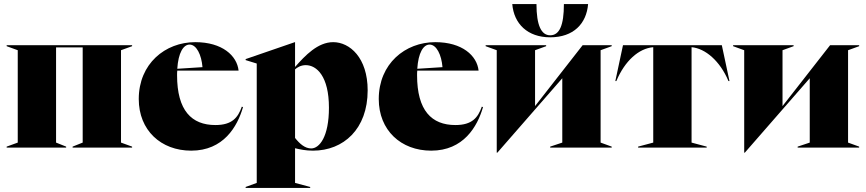

<svg xmlns="http://www.w3.org/2000/svg" viewBox="-20 -732 4293 952"><path d="M13 0H308V-5L258 -25V-497H390V-25L340 -5V0H635V-5L580 -25V-483L635 -503V-508H13V-503L68 -483V-25L13 -5Z M928 15C1088 15 1157 -104 1185 -201L1179 -203C1160 -149 1131 -112 1048 -112C930 -112 858 -184 858 -359C858 -367 858 -375 859 -382H1163C1155 -456 1082 -523 948 -523C799 -523 668 -416 668 -241C668 -86 778 15 928 15ZM859 -391C864 -470 889 -511 920 -511C954 -511 979 -461 984 -399Z M1198 200H1518V195L1443 175V3C1468 9 1496 15 1532 15C1683 15 1803 -92 1803 -284C1803 -446 1714 -523 1632 -523C1556 -523 1493 -457 1443 -400V-523H1442L1198 -439V-434L1253 -417V175L1198 195ZM1443 -48V-388C1453 -397 1471 -409 1496 -409C1550 -409 1611 -354 1611 -198C1611 -54 1564 4 1523 4C1492 4 1466 -19 1443 -48Z M2118 15C2278 15 2347 -104 2375 -201L2369 -203C2350 -149 2321 -112 2238 -112C2120 -112 2048 -184 2048 -359C2048 -367 2048 -375 2049 -382H2353C2345 -456 2272 -523 2138 -523C1989 -523 1858 -416 1858 -241C1858 -86 1968 15 2118 15ZM2049 -391C2054 -470 2079 -511 2110 -511C2144 -511 2169 -461 2174 -399Z M2443 25H2446L2768 -344V-25L2708 -5V0H3013V-5L2958 -25V-483L3013 -503V-508H2869L2633 -206V-483L2688 -503V-508H2388V-503L2443 -483ZM2520 -712C2528 -614 2596 -547 2708 -547C2823 -547 2888 -614 2896 -712H2776C2776 -606 2754 -557 2708 -557C2664 -557 2640 -606 2640 -712Z M3144 0H3484V-5L3409 -25V-498C3477 -492 3550 -430 3592 -330H3597L3559 -508H3069L3031 -330H3036C3078 -430 3147 -492 3219 -498V-25L3144 -5Z M3670 25H3673L3995 -344V-25L3935 -5V0H4240V-5L4185 -25V-483L4240 -503V-508H4096L3860 -206V-483L3915 -503V-508H3615V-503L3670 -483Z"/></svg>

Font: Nyght Serif Dark
Style: Regular
Weight: 800
Designer: Maksym Kobuzan
Version: Version 0.410;Glyphs 3.1.2 (3151)